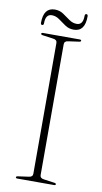

<svg xmlns="http://www.w3.org/2000/svg" viewBox="-92 -867 482 909"><g transform="rotate(10 148.5 -412.0)"><path d="M166 -35.5Q166 -20 185.5 -18L235.5 -11Q244.5 -10 244.5 -5Q244.5 0 236.5 0H60.5Q52.5 0 52.5 -5Q52.5 -10 61.5 -11L111.5 -18Q131 -20 131 -35.5V-664.5Q131 -680 111.5 -682L61.5 -689Q52.5 -690 52.5 -695Q52.5 -700 60.5 -700H236.5Q244.5 -700 244.5 -695Q244.5 -690 235.5 -689L185.5 -682Q166 -680 166 -664.5ZM200 -740.5Q176.5 -740.5 158.5 -753Q140.5 -765.5 123.5 -777.8Q106.5 -790 87.5 -790Q57 -790 57 -746Q57 -736.5 49.5 -736.5Q42.5 -736.5 42.5 -746Q42.5 -819 97 -819Q120 -819 138 -806.8Q156 -794.5 173 -782.2Q190 -770 209.5 -770Q240 -770 240 -813.5Q240 -823.5 247.5 -823.5Q254.5 -823.5 254.5 -813.5Q254.5 -740.5 200 -740.5Z"/></g></svg>

Font: Fraunces 72pt S000 Thin
Style: Regular
Weight: 100
Version: Version 1.000; ttfautohint (v1.8.3)